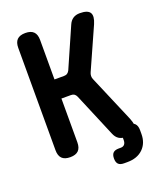

<svg xmlns="http://www.w3.org/2000/svg" viewBox="-159 -841 918 1090"><g transform="rotate(-20 300.0 -296.5)"><path d="M125.3 10Q91.8 10 75.5 -6.3Q59.3 -22.5 59.3 -56V-674Q59.3 -707.5 75.5 -723.7Q91.8 -740 125.3 -740Q158.8 -740 175.1 -723.7Q191.3 -707.5 191.3 -674V-435.6H249.2Q261.3 -435.6 269.3 -441.2Q277.4 -446.7 282.4 -457.1L387.5 -696.3Q396.9 -718 413.6 -729Q430.4 -740 454.4 -740Q502.1 -740 515.4 -718.5Q528.6 -697 509.7 -653.3L398.5 -404.4Q393.5 -394 393.2 -382.9Q392.8 -371.8 397.8 -361.4L518 -79Q536.5 -34 522.6 -12Q508.7 10 459.7 10Q435 10 418.4 -1Q401.9 -12 392.5 -35L281.5 -298.7Q276.5 -309.8 268.8 -315Q261.1 -320.2 249 -320.2H191.3V-56Q191.3 -22.5 175.1 -6.3Q158.8 10 125.3 10ZM400 147Q376.7 147 365.9 136.2Q355.1 125.4 355.1 102.1Q355.1 78.8 366.1 68.1Q377.1 57.5 399.7 57.5H412.3Q427.5 57.5 435.2 48.1Q442.9 38.8 442.9 22.5V0.6Q442.9 -26.1 456.1 -39.3Q469.3 -52.5 496 -52.5Q522.7 -52.5 536 -39.3Q549.4 -26.1 549.4 0.6V24Q549.4 79.6 514.6 113.3Q479.8 147 420.1 147Z"/></g></svg>

Font: Maple Mono
Style: Regular
Weight: 400
Monospace: yes
Designer: subframe7536
Version: Version 7.300